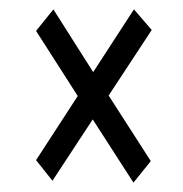

<svg xmlns="http://www.w3.org/2000/svg" viewBox="-20 -529 390 410"><path d="M265 -139 178 -274 92 -143 57 -187 146 -324 57 -463 94 -509 179 -375 266 -509 304 -465 212 -325 302 -185Z"/></svg>

Font: Inconsolata ExtraCondensed
Style: Regular
Weight: 400
Width: 2
Monospace: yes
Designer: Raph Levien, Cyreal, Brenton Simpson
Foundry: Raph Levien, Cyreal, Google
Version: Version 3.000; ttfautohint (v1.8.2.53-6de2)